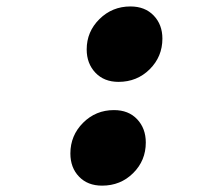

<svg xmlns="http://www.w3.org/2000/svg" viewBox="-20 -566 640 598"><path d="M349.1 -311Q304.2 -311 277.1 -339.6Q250 -368.2 250 -412.1Q250 -467.3 289.8 -506.6Q329.6 -545.9 386.2 -545.9Q431.6 -545.9 458.7 -517.6Q485.8 -489.3 485.8 -445.8Q485.8 -389.6 446.3 -350.3Q406.7 -311 349.1 -311ZM297.9 12.2Q252.9 12.2 226.1 -15.9Q199.2 -43.9 199.2 -87.9Q199.2 -144 238.8 -183.6Q278.3 -223.1 335 -223.1Q380.4 -223.1 407.2 -194.6Q434.1 -166 434.1 -122.1Q434.1 -65.9 394.8 -26.9Q355.5 12.2 297.9 12.2Z"/></svg>

Font: Office Code Pro Bold Italic
Style: Regular
Weight: 700
Italic angle: -9°
Designer: Nathan Rutzky & Paul D. Hunt
Foundry: Adobe Systems Incorporated
Version: Version 1.004;PS 001.004;hotconv 1.0.70;makeotf.lib2.5.58329